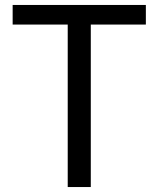

<svg xmlns="http://www.w3.org/2000/svg" viewBox="-20 -754 639 774"><path d="M253 0H346V-655H568V-734H31V-655H253Z"/></svg>

Font: Noto Sans JP
Style: Regular
Weight: 400
Designer: Ryoko NISHIZUKA  (kana, bopomofo & ideographs); Paul D. Hunt (Latin, Greek & Cyrillic); Sandoll Communications , Soo-you
Foundry: Adobe
Version: Version 2.002;hotconv 1.0.116;makeotfexe 2.5.65601